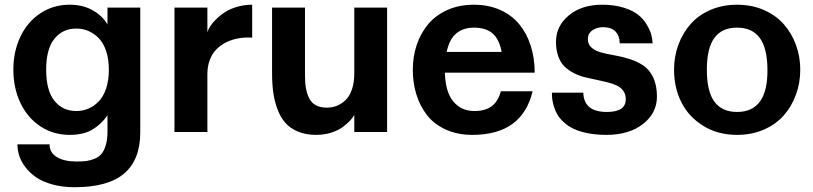

<svg xmlns="http://www.w3.org/2000/svg" viewBox="-20 -554 3415 806"><path d="M431.2 -1V-69.8Q403.8 -30.8 366.7 -9.3Q329.6 12.2 272 12.2Q204.1 12.2 149.9 -23.4Q95.7 -59.1 65.9 -121.6Q36.1 -184.1 36.1 -261.2Q36.1 -338.4 65.9 -400.6Q95.7 -462.9 149.9 -498.5Q204.1 -534.2 272 -534.2Q328.6 -534.2 370.1 -510.3Q411.6 -486.3 431.2 -451.2V-522H568.8V2Q568.8 116.2 501.5 174.1Q434.1 231.9 293 231.9Q242.2 231.9 200.7 220.5Q159.2 209 132.3 190.7Q105.5 172.4 87.2 148.4Q68.8 124.5 61 100.3Q53.2 76.2 53.2 51.8H188Q188 86.9 218.8 105.5Q249.5 124 301.8 124Q325.7 124 342.5 121.8Q359.4 119.6 377.4 112.3Q395.5 105 406.2 91.8Q417 78.6 424.1 55.2Q431.2 31.7 431.2 -1ZM300.8 -434.1Q242.7 -434.1 208.3 -391.1Q173.8 -348.1 173.8 -261.2Q173.8 -174.3 208.3 -131.1Q242.7 -87.9 300.8 -87.9Q327.1 -87.9 350.8 -97.9Q374.5 -107.9 394.3 -128.2Q414.1 -148.4 425.5 -182.6Q437 -216.8 437 -261.2Q437 -305.7 425.5 -339.8Q414.1 -374 394.3 -394Q374.5 -414.1 350.8 -424.1Q327.1 -434.1 300.8 -434.1Z M850.6 -243.2V0H712.4V-522H850.6V-418.9Q853.5 -429.7 862.3 -443.6Q871.1 -457.5 887.5 -473.6Q903.8 -489.7 924.6 -503.2Q945.3 -516.6 975.3 -525.4Q1005.4 -534.2 1038.6 -534.2V-396Q1009.3 -397.9 982.2 -393.3Q955.1 -388.7 930.9 -377Q906.7 -365.2 888.9 -347.4Q871.1 -329.6 860.8 -302.7Q850.6 -275.9 850.6 -243.2Z M1467.3 -246.1V-522H1605V0H1467.3V-71.8Q1461.9 -61 1450.2 -48.3Q1438.5 -35.6 1419.4 -21.2Q1400.4 -6.8 1370.8 2.7Q1341.3 12.2 1307.1 12.2Q1263.7 12.2 1230.7 -1.7Q1197.8 -15.6 1177.5 -38.8Q1157.2 -62 1144.5 -96.2Q1131.8 -130.4 1127 -166.7Q1122.1 -203.1 1122.1 -248V-522H1260.3V-238.8Q1260.3 -206.5 1264.4 -183.1Q1268.6 -159.7 1278.3 -140.6Q1288.1 -121.6 1306.6 -111.8Q1325.2 -102.1 1352.1 -102.1Q1373.5 -102.1 1392.8 -109.4Q1412.1 -116.7 1429.4 -132.6Q1446.8 -148.4 1457 -177.5Q1467.3 -206.5 1467.3 -246.1Z M2224.6 -249H1847.7Q1849.6 -168.5 1882.8 -128.2Q1916 -87.9 1971.7 -87.9Q2017.1 -87.9 2044.2 -108.2Q2071.3 -128.4 2082.5 -170.9H2215.8Q2172.4 12.2 1962.9 12.2Q1900.9 12.2 1852.1 -9.8Q1803.2 -31.7 1773.4 -69.6Q1743.7 -107.4 1728.3 -156.2Q1712.9 -205.1 1712.9 -261.2Q1712.9 -316.9 1729.5 -366Q1746.1 -415 1777.6 -452.6Q1809.1 -490.2 1858.4 -512.2Q1907.7 -534.2 1968.8 -534.2Q2030.3 -534.2 2079.3 -512.5Q2128.4 -490.7 2159.9 -452.1Q2191.4 -413.6 2208 -361.8Q2224.6 -310.1 2224.6 -249ZM1969.7 -438Q1924.8 -438 1895.8 -414.1Q1866.7 -390.1 1855 -335.9H2085.9Q2075.7 -390.1 2047.4 -414.1Q2019 -438 1969.7 -438Z M2428.7 -165Q2430.7 -84 2527.8 -84Q2606.9 -84 2606.9 -137.2Q2606.9 -157.7 2596.9 -172.1Q2586.9 -186.5 2570.1 -194.6Q2553.2 -202.6 2531 -208.3Q2508.8 -213.9 2484.6 -218.8Q2460.4 -223.6 2436.3 -229.5Q2412.1 -235.4 2389.9 -246.6Q2367.7 -257.8 2350.8 -273.7Q2334 -289.6 2324 -316.2Q2314 -342.8 2314 -377.9Q2314 -444.8 2367.9 -489.5Q2421.9 -534.2 2507.8 -534.2Q2558.6 -534.2 2597.7 -522Q2636.7 -509.8 2658.7 -492.2Q2680.7 -474.6 2694.8 -450.9Q2709 -427.2 2713.9 -408.7Q2718.8 -390.1 2719.7 -372.1H2581.5Q2581.5 -402.8 2564 -421.4Q2546.4 -439.9 2510.7 -439.9Q2486.3 -439.9 2467 -426.8Q2447.8 -413.6 2447.8 -390.1Q2447.8 -367.2 2463.9 -353.5Q2480 -339.8 2505.4 -333.3Q2530.8 -326.7 2561.8 -321.3Q2592.8 -315.9 2623.8 -305.9Q2654.8 -295.9 2680.2 -279.3Q2705.6 -262.7 2721.7 -229.5Q2737.8 -196.3 2737.8 -148.9Q2737.8 -79.1 2679.2 -33.4Q2620.6 12.2 2525.9 12.2Q2482.4 12.2 2447 5.1Q2411.6 -2 2388.2 -13.2Q2364.7 -24.4 2347.2 -40.5Q2329.6 -56.6 2320.3 -72.3Q2311 -87.9 2305.4 -106.4Q2299.8 -125 2298.3 -137.9Q2296.9 -150.9 2296.9 -165Z M2809.6 -261.2Q2809.6 -316.4 2827.6 -365.7Q2845.7 -415 2878.7 -452.6Q2911.6 -490.2 2962.2 -512.2Q3012.7 -534.2 3074.2 -534.2Q3135.7 -534.2 3186.3 -512.2Q3236.8 -490.2 3270 -452.6Q3303.2 -415 3321.3 -365.7Q3339.4 -316.4 3339.4 -261.2Q3339.4 -206.1 3321.3 -156.5Q3303.2 -106.9 3270 -69.3Q3236.8 -31.7 3186.3 -9.8Q3135.7 12.2 3074.2 12.2Q2993.2 12.2 2931.9 -25.9Q2870.6 -64 2840.1 -125.2Q2809.6 -186.5 2809.6 -261.2ZM3074.2 -438Q3010.7 -438 2979 -395Q2947.3 -352.1 2947.3 -261.2Q2947.3 -170.4 2979 -127.2Q3010.7 -84 3074.2 -84Q3203.1 -84 3201.7 -261.2Q3201.2 -352.1 3169.2 -395Q3137.2 -438 3074.2 -438Z"/></svg>

Font: Standard
Style: Bold
Weight: 400
Designer: Bryce Wilner
Version: Version 2.000;PS 2.0;hotconv 16.6.51;makeotf.lib2.5.65220 DE